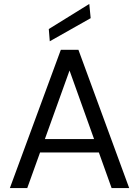

<svg xmlns="http://www.w3.org/2000/svg" viewBox="-20 -952 704 972"><path d="M30 0 288 -700H377L634 0H545L332 -595L118 0ZM148 -180 172 -248H489L513 -180ZM232 -743 227 -805 432 -932 439 -860Z"/></svg>

Font: DM Sans 18pt
Style: Regular
Weight: 400
Designer: Colophon Foundry, Jonny Pinhorn
Foundry: Colophon Foundry
Version: Version 4.004;gftools[0.9.30]